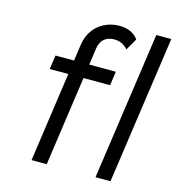

<svg xmlns="http://www.w3.org/2000/svg" viewBox="-109 -834 853 928"><g transform="rotate(15 317.0 -370.0)"><path d="M133 0 219 -603Q225 -642 246 -672Q267 -702 301 -719.5Q335 -737 377 -737Q409 -737 433 -725.5Q457 -714 471 -694L437 -635Q423 -652 405.5 -659.5Q388 -667 371 -667Q349 -667 333 -659.5Q317 -652 307.5 -637.5Q298 -623 295 -603L209 0H174Q163 0 153 0Q143 0 133 0ZM104 -448 114 -518H416L406 -448ZM453 0 559 -740H634L528 0Z"/></g></svg>

Font: Lexend Light
Style: Italic
Weight: 300
Italic angle: -8.13011°
Designer: Bonnie Shaver-Troup, Thomas Jockin
Foundry: Lexend
Version: Version 1.007